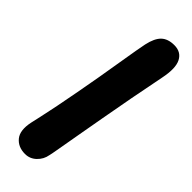

<svg xmlns="http://www.w3.org/2000/svg" viewBox="-260 -786 818 818"><g transform="rotate(45 149.5 -377.0)"><path d="M110 12Q68 12 45 -16Q22 -44 34 -101Q37 -116 41 -132Q45 -148 48 -164.5Q51 -181 55 -197.5Q59 -214 62 -231Q71 -278 81.5 -333Q92 -388 101.5 -444Q111 -500 119 -548.5Q127 -597 133 -632Q139 -667 142 -680Q152 -726 173 -746Q194 -766 232 -766Q273 -766 290 -733Q307 -700 293 -632Q277 -553 262.5 -475.5Q248 -398 235.5 -328Q223 -258 213 -201.5Q203 -145 196.5 -107.5Q190 -70 187 -58Q182 -29 160.5 -8.5Q139 12 110 12Z"/></g></svg>

Font: Shantell Sans
Style: Bold Italic
Weight: 700
Italic angle: -11°
Designer: Stephen Nixon, Anya Danilova, Shantell Martin
Foundry: Arrow Type
Version: Version 1.011;[c5ecc13dd]